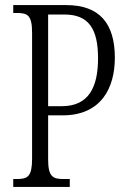

<svg xmlns="http://www.w3.org/2000/svg" viewBox="-20 -734 501 754"><path d="M32 0H254V-31H228C187 -31 169 -41 169 -108V-281H226C379 -281 431 -391 431 -507C431 -642 371 -714 240 -714H32V-683H48C89 -683 106 -673 106 -605V-111C106 -41 89 -31 47 -31H32ZM223 -317H169V-677H233C328 -677 365 -621 365 -505C365 -394 330 -317 223 -317Z"/></svg>

Font: Noto Serif Armenian ExtraCondensed Light
Style: Regular
Weight: 300
Width: 2
Designer: Monotype Design Team
Foundry: Monotype Imaging Inc.
Version: Version 2.008